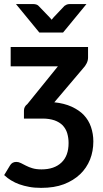

<svg xmlns="http://www.w3.org/2000/svg" viewBox="-39 -743 505 939"><path d="M367.7 -409.2 226.6 -242.7Q274.9 -237.8 311.5 -221.2Q349.1 -203.6 371.1 -180.2Q394.5 -155.3 405.8 -122.6Q417.5 -88.4 417.5 -51.3Q417.5 -3.9 401.4 37.1Q384.3 79.1 353 108.9Q320.3 140.1 272.9 158.2Q226.6 175.8 162.1 175.8Q128.4 175.8 103.5 170.9Q78.6 166.5 55.2 158.2Q35.6 151.4 14.6 138.7Q-0.5 129.9 -18.6 113.3L9.8 66.4Q20 48.8 41 48.8Q51.8 48.8 63.5 54.7Q66.9 56.6 87.4 66.9Q103.5 75.2 119.1 79.6Q137.7 85.4 164.1 85.4Q226.6 85.4 261.7 51.8Q296.4 19 296.4 -43.5Q296.4 -68.8 289.6 -91.8Q283.2 -112.8 267.6 -129.9Q252 -145.5 228 -154.3Q201.7 -163.1 170.4 -163.1H78.1V-201.7Q78.1 -221.7 94.7 -233.9L244.1 -418.5H13.2V-513.2H391.6V-461.9Q391.6 -446.3 384.3 -432.6Q377.4 -418.9 367.7 -409.2ZM301.3 -723.1H383.8L269.5 -584H153.3L39.1 -723.1H124.5Q131.8 -723.1 139.2 -720.7Q145 -718.8 149.4 -714.4L202.6 -659.2Q203.1 -658.7 205.1 -656.5Q207 -654.3 208 -653.3Q208.5 -652.8 213.4 -646.5Q214.4 -647.9 216.6 -650.1Q218.8 -652.3 219.2 -653.3Q222.2 -657.2 224.1 -659.2L276.4 -714.4Q280.3 -717.3 287.6 -720.7Q294.9 -723.1 301.3 -723.1Z"/></svg>

Font: Lato-SemiBold
Style: Bold
Weight: 500
Designer: Lukasz Dziedzic with Adam Twardoch and Botio Nikoltchev
Foundry: tyPoland Lukasz Dziedzic
Version: ""